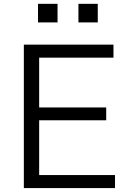

<svg xmlns="http://www.w3.org/2000/svg" viewBox="-20 -959 645 979"><path d="M101.6 0V-731.4H558.6V-665H179.7V-411.1H521.5V-345.7H179.7V-66.4H566.4V0ZM173.8 -844.7V-939.5H273.4V-844.7ZM379.9 -844.7V-939.5H478.5V-844.7Z"/></svg>

Font: Gothic A1
Style: Regular
Weight: 400
Designer: HanYang I&C Co.,Ltd.
Foundry: HanYang I&C Co.,Ltd.
Version: Version 2.50